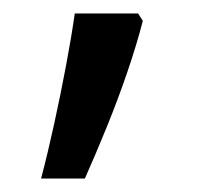

<svg xmlns="http://www.w3.org/2000/svg" viewBox="-20 -136 308 285"><path d="M185 -116 192 -105Q183 -70 169 -29Q155 12 138.5 52.5Q122 93 106 129H41Q51 91 60.5 47.5Q70 4 78 -38.5Q86 -81 91 -116Z"/></svg>

Font: telugu115
Style: Regular
Weight: 400
Designer: Jelle Bosma - Monotype Design Team
Foundry: Monotype Imaging Inc.
Version: Version 2.003